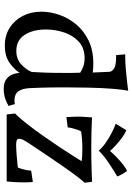

<svg xmlns="http://www.w3.org/2000/svg" viewBox="142 -837 711 1035"><g transform="rotate(90 497.5 -319.5)"><path d="M226 10Q171 10 130 -16Q89 -42 66 -86.5Q43 -131 43 -188Q43 -235 60 -284Q77 -333 111.5 -374.5Q146 -416 198.5 -441.5Q251 -467 322 -467Q347 -467 371 -464Q369 -518 367 -554Q366 -568 349.5 -579Q333 -590 283 -590H277L273 -639H282Q313 -639 350.5 -642Q388 -645 421 -649Q454 -653 469 -655Q462 -620 458 -563.5Q454 -507 452.5 -443Q451 -379 451 -321Q451 -245 452.5 -191.5Q454 -138 455 -125Q457 -85 472 -63.5Q487 -42 521 -42Q526 -42 531 -42.5Q536 -43 541 -44L551 -10Q531 2 508 9Q485 16 460 16Q427 16 408.5 3Q390 -10 382 -30Q374 -50 373 -70Q352 -38 316.5 -14Q281 10 226 10ZM139 -211Q139 -142 168 -97Q197 -52 254 -52Q298 -52 326.5 -78Q355 -104 368 -135Q370 -165 371.5 -208Q373 -251 373 -305Q373 -327 373 -350Q373 -373 372 -396Q361 -404 341 -412Q321 -420 293 -420Q239 -420 205 -389Q171 -358 155 -310Q139 -262 139 -211ZM597 0 592 -45Q617 -70 647.5 -109Q678 -148 709 -192Q740 -236 768.5 -278.5Q797 -321 818 -354.5Q839 -388 849 -404Q837 -406 819 -407Q801 -408 783 -408Q752 -408 728.5 -406Q705 -404 688 -401Q684 -394 679 -380Q674 -366 670.5 -351.5Q667 -337 667 -329L611 -322L609 -375Q608 -397 610 -419Q612 -441 613 -460Q649 -458 691.5 -457Q734 -456 776 -456Q835 -456 885 -457.5Q935 -459 960 -460L965 -420Q952 -407 928 -375Q904 -343 875.5 -302Q847 -261 820 -221Q793 -181 774 -152Q755 -123 750 -116Q740 -101 734 -89.5Q728 -78 728 -68Q728 -58 735.5 -54.5Q743 -51 762 -51Q779 -51 814 -53.5Q849 -56 883 -60Q887 -69 893 -90Q899 -111 900 -132L961 -141Q962 -135 962.5 -123Q963 -111 963 -92Q963 -73 962 -49.5Q961 -26 958 0ZM682 -645Q698 -639 719 -624Q740 -609 760.5 -590.5Q781 -572 794 -557Q804 -569 824 -589Q844 -609 865.5 -626Q887 -643 902 -649Q907 -642 918 -623.5Q929 -605 931 -596Q894 -574 856 -548.5Q818 -523 792 -496Q779 -513 753 -531.5Q727 -550 698.5 -565Q670 -580 647 -588Z"/></g></svg>

Font: Maname
Style: Regular
Weight: 400
Designer: Pathum Egodawatta
Foundry: mooniak
Version: Version 1.000; ttfautohint (v1.8.4.7-5d5b)